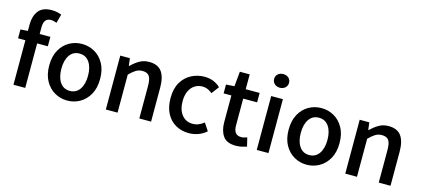

<svg xmlns="http://www.w3.org/2000/svg" viewBox="-58 -1196 3705 1685"><g transform="rotate(15 1794.5 -354.0)"><path d="M93.8 0V-404.3H27.3V-484.4L93.8 -489.3V-548.3Q93.8 -624.5 130.9 -672.1Q168 -719.7 251 -719.7Q276.9 -719.7 299.8 -714.6Q322.8 -709.5 339.4 -703.1L317.9 -623Q304.7 -628.4 291 -631.3Q277.3 -634.3 264.2 -634.3Q200.7 -634.3 200.7 -549.8V-489.7H297.9V-404.3H200.7V0Z M584 12.2Q522 12.2 469.5 -17.8Q417 -47.9 385 -105.2Q353 -162.6 353 -245.1Q353 -328.1 385 -385.5Q417 -442.9 469.5 -472.4Q522 -502 584 -502Q646 -502 698.5 -472.4Q751 -442.9 783.2 -385.5Q815.4 -328.1 815.4 -245.1Q815.4 -162.6 783.2 -105.2Q751 -47.9 698.5 -17.8Q646 12.2 584 12.2ZM584 -75.7Q641.6 -75.7 673.6 -121.8Q705.6 -168 705.6 -245.1Q705.6 -322.8 673.6 -368.7Q641.6 -414.6 584 -414.6Q526.9 -414.6 495.1 -368.7Q463.4 -322.8 463.4 -245.1Q463.4 -168 495.1 -121.8Q526.9 -75.7 584 -75.7Z M933.1 0V-489.7H1020.5L1028.8 -422.4H1032.7Q1065.9 -455.6 1104.7 -478.8Q1143.6 -502 1193.8 -502Q1273.9 -502 1309.1 -452.4Q1344.2 -402.8 1344.2 -309.6V0H1237.3V-295.4Q1237.3 -358.4 1219.2 -384.3Q1201.2 -410.2 1157.2 -410.2Q1123.5 -410.2 1097.4 -393.8Q1071.3 -377.4 1039.6 -345.7V0Z M1688.5 12.2Q1622.6 12.2 1569.8 -17.3Q1517.1 -46.9 1486.3 -104.2Q1455.6 -161.6 1455.6 -245.6Q1455.6 -330.6 1489 -387.5Q1522.5 -444.3 1577.6 -473.1Q1632.8 -502 1697.3 -502Q1744.6 -502 1781 -486.1Q1817.4 -470.2 1841.8 -445.8L1791 -378.4Q1771 -395.5 1749 -405Q1727.1 -414.6 1702.6 -414.6Q1662.1 -414.6 1630.9 -394.3Q1599.6 -374 1582.3 -336.4Q1564.9 -298.8 1564.9 -245.6Q1564.9 -166.5 1602.3 -121.1Q1639.6 -75.7 1699.2 -75.7Q1731 -75.7 1756.3 -86.9Q1781.7 -98.1 1802.2 -115.2L1847.2 -46.4Q1813 -16.6 1772 -2.2Q1731 12.2 1688.5 12.2Z M2116.2 12.2Q2033.2 12.2 1999.3 -35.9Q1965.3 -84 1965.3 -161.6V-404.3H1895V-484.4L1970.7 -489.7L1983.4 -624.5H2072.8V-489.7H2199.2V-404.3H2072.8V-161.6Q2072.8 -117.7 2089.6 -95.5Q2106.4 -73.2 2143.6 -73.2Q2156.2 -73.2 2170.4 -77.1Q2184.6 -81.1 2195.3 -85L2214.4 -5.9Q2194.3 0.5 2169.4 6.3Q2144.5 12.2 2116.2 12.2Z M2304.2 0V-489.7H2410.6V0ZM2357.9 -579.6Q2329.1 -579.6 2309.6 -597.2Q2290 -614.7 2290 -641.6Q2290 -669.4 2309.6 -686.5Q2329.1 -703.6 2357.9 -703.6Q2386.7 -703.6 2406.2 -686.5Q2425.8 -669.4 2425.8 -641.6Q2425.8 -614.7 2406.2 -597.2Q2386.7 -579.6 2357.9 -579.6Z M2759.3 12.2Q2697.3 12.2 2644.8 -17.8Q2592.3 -47.9 2560.3 -105.2Q2528.3 -162.6 2528.3 -245.1Q2528.3 -328.1 2560.3 -385.5Q2592.3 -442.9 2644.8 -472.4Q2697.3 -502 2759.3 -502Q2821.3 -502 2873.8 -472.4Q2926.3 -442.9 2958.5 -385.5Q2990.7 -328.1 2990.7 -245.1Q2990.7 -162.6 2958.5 -105.2Q2926.3 -47.9 2873.8 -17.8Q2821.3 12.2 2759.3 12.2ZM2759.3 -75.7Q2816.9 -75.7 2848.9 -121.8Q2880.9 -168 2880.9 -245.1Q2880.9 -322.8 2848.9 -368.7Q2816.9 -414.6 2759.3 -414.6Q2702.1 -414.6 2670.4 -368.7Q2638.7 -322.8 2638.7 -245.1Q2638.7 -168 2670.4 -121.8Q2702.1 -75.7 2759.3 -75.7Z M3108.4 0V-489.7H3195.8L3204.1 -422.4H3208Q3241.2 -455.6 3280 -478.8Q3318.8 -502 3369.1 -502Q3449.2 -502 3484.4 -452.4Q3519.5 -402.8 3519.5 -309.6V0H3412.6V-295.4Q3412.6 -358.4 3394.5 -384.3Q3376.5 -410.2 3332.5 -410.2Q3298.8 -410.2 3272.7 -393.8Q3246.6 -377.4 3214.8 -345.7V0Z"/></g></svg>

Font: Varta Light
Style: Bold
Weight: 700
Version: Version 1.004